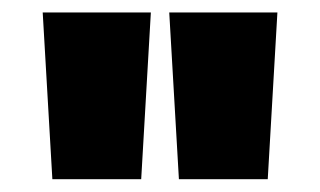

<svg xmlns="http://www.w3.org/2000/svg" viewBox="-20 -785 514 308"><path d="M48.5 -765H222L206.5 -497.5H64ZM251.5 -765H425L409.5 -497.5H267Z"/></svg>

Font: Hepta Slab ExtraLight ExtraBold
Style: Regular
Weight: 800
Version: Version 1.102